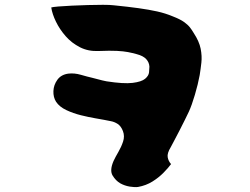

<svg xmlns="http://www.w3.org/2000/svg" viewBox="-20 -747 1040 798"><path d="M453 -725Q513 -719 556 -713Q599 -707 633 -699.5Q667 -692 698 -679Q729 -667 745 -655.5Q761 -644 769.5 -633Q778 -622 785 -610Q808 -575 814 -544.5Q820 -514 817 -487Q814 -460 810 -435Q803 -397 790 -353Q777 -309 765 -283Q759 -270 748 -248Q737 -226 725 -202.5Q713 -179 703 -160.5Q693 -142 690 -136Q674 -110 677 -93.5Q680 -77 691 -65Q680 -50 660 -29.5Q640 -9 613.5 7.5Q587 24 554 30Q540 32 519 28.5Q498 25 480 15Q461 4 448 -17.5Q435 -39 452 -78Q460 -95 472 -115.5Q484 -136 491.5 -158.5Q499 -181 491 -202Q483 -223 469 -232Q455 -241 440 -243.5Q425 -246 412 -249Q402 -251 375.5 -255.5Q349 -260 316.5 -268Q284 -276 255.5 -289.5Q227 -303 213 -324Q201 -343 202 -368.5Q203 -394 218.5 -415.5Q234 -437 264 -441Q289 -444 316.5 -436Q344 -428 362 -424Q379 -420 391 -416.5Q403 -413 423 -409Q494 -398 531 -402.5Q568 -407 583 -419.5Q598 -432 599.5 -446.5Q601 -461 601 -470Q600 -488 587.5 -501.5Q575 -515 548 -522Q530 -527 512 -530.5Q494 -534 466 -535.5Q438 -537 390 -535Q347 -533 312.5 -550.5Q278 -568 253 -596.5Q228 -625 212.5 -657Q197 -689 193 -716Q199 -718 222.5 -720Q246 -722 278.5 -723.5Q311 -725 345 -726Q379 -727 408 -727Q437 -727 453 -725Z"/></svg>

Font: Potta One
Style: Regular
Weight: 400
Designer: 108,108go
Foundry: Font Zone 108
Version: Version 1.000